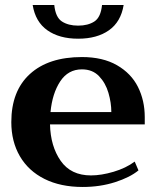

<svg xmlns="http://www.w3.org/2000/svg" viewBox="-20 -734 623 764"><path d="M110 -714H196Q201 -665 226.5 -648.5Q252 -632 291 -632Q330 -632 355.5 -648.5Q381 -665 386 -714H472Q461 -647 413.5 -613.5Q366 -580 291 -580Q216 -580 168.5 -613.5Q121 -647 110 -714ZM556 -239H179Q181 -152 221.5 -94Q262 -36 342 -36Q383 -36 432 -50.5Q481 -65 516 -91L531 -56Q497 -28 437.5 -9Q378 10 309 10Q221 10 157 -22Q93 -54 59 -112.5Q25 -171 25 -248Q25 -372 99 -439.5Q173 -507 306 -507Q389 -507 445.5 -474.5Q502 -442 529 -388Q556 -334 556 -268ZM423 -288Q423 -325 411.5 -364.5Q400 -404 374 -431Q348 -458 306 -458Q251 -458 219.5 -410Q188 -362 181 -288Z"/></svg>

Font: Trirong
Style: Bold
Weight: 700
Designer: Katatrad Team
Foundry: CadsonDemak
Version: Version 1.001